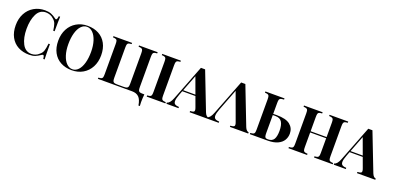

<svg xmlns="http://www.w3.org/2000/svg" viewBox="6 -1769 6119 2991"><g transform="rotate(20 3065.5 -273.5)"><path d="M581.1 -657.2Q591.8 -647.9 600.1 -647.9Q620.1 -647.9 626 -708H648.9Q645 -640.1 645 -465.8H622.1Q612.8 -540 597.9 -579.1Q583 -618.2 546.9 -647Q522 -670.9 489 -683.3Q456.1 -695.8 419.9 -695.8Q318.8 -695.8 270 -597.4Q221.2 -499 221.2 -352.1Q221.2 -206.1 272.2 -107.9Q323.2 -9.8 423.8 -9.8Q458 -9.8 491.5 -22.5Q524.9 -35.2 547.9 -59.1Q585 -86.9 599.4 -128.9Q613.8 -170.9 622.1 -252H645Q645 -70.8 648.9 0H626Q623 -32.2 617.4 -45.7Q611.8 -59.1 602.1 -59.1Q594.2 -59.1 581.1 -50.8Q536.1 -19 495.1 -2.4Q454.1 14.2 396 14.2Q290 14.2 210.4 -28.8Q130.9 -71.8 86.9 -153.3Q43 -234.9 43 -348.1Q43 -458 87.9 -543Q132.8 -627.9 213.4 -675Q293.9 -722.2 397 -722.2Q457 -722.2 499 -705.1Q541 -688 581.1 -657.2Z M1455.1 -359.9Q1455.1 -250 1410.2 -165Q1365.2 -80.1 1284.7 -33Q1204.1 14.2 1101.1 14.2Q995.1 14.2 915.5 -28.8Q835.9 -71.8 792 -153.3Q748 -234.9 748 -348.1Q748 -458 793 -543Q837.9 -627.9 918.5 -675Q999 -722.2 1102.1 -722.2Q1208 -722.2 1287.6 -679.2Q1367.2 -636.2 1411.1 -554.7Q1455.1 -473.1 1455.1 -359.9ZM914.1 -352.1Q914.1 -248 939.5 -168.9Q964.8 -89.8 1008.5 -46.9Q1052.2 -3.9 1105 -3.9Q1160.2 -3.9 1202.1 -48.3Q1244.1 -92.8 1266.6 -172.9Q1289.1 -252.9 1289.1 -356Q1289.1 -460 1263.7 -539.1Q1238.3 -618.2 1194.6 -661.1Q1150.9 -704.1 1098.1 -704.1Q1043 -704.1 1001 -659.7Q959 -615.2 936.5 -535.2Q914.1 -455.1 914.1 -352.1Z M2265.1 -688Q2231 -686 2216.1 -679.9Q2201.2 -673.8 2195.6 -657Q2189.9 -640.1 2189.9 -602.1V-106Q2189.9 -67.9 2195.6 -50.5Q2201.2 -33.2 2216.6 -26.6Q2231.9 -20 2265.1 -20H2294.9Q2288.1 53.2 2288.1 109.9Q2288.1 150.9 2291 174.8H2268.1Q2252.9 79.1 2211.9 39.6Q2170.9 0 2098.1 0H1532.2V-20Q1564.9 -22 1580.6 -28.1Q1596.2 -34.2 1601.6 -51Q1606.9 -67.9 1606.9 -106V-602.1Q1606.9 -640.1 1601.6 -657Q1596.2 -673.8 1580.6 -679.9Q1564.9 -686 1532.2 -688V-708H1840.8V-688Q1807.1 -686 1792 -679.9Q1776.9 -673.8 1771.5 -657Q1766.1 -640.1 1766.1 -602.1V-106Q1766.1 -67.9 1772 -50.5Q1777.8 -33.2 1794.9 -26.6Q1812 -20 1847.2 -20H1950.2Q1984.9 -20 2002 -26.6Q2019 -33.2 2025.1 -50.5Q2031.2 -67.9 2031.2 -106V-602.1Q2031.2 -640.1 2025.6 -657Q2020 -673.8 2004.6 -679.9Q1989.3 -686 1956.1 -688V-708H2265.1Z M2649.9 -688Q2616.2 -686 2601.1 -679.9Q2585.9 -673.8 2580.6 -657Q2575.2 -640.1 2575.2 -602.1V-106Q2575.2 -67.9 2580.6 -51Q2585.9 -34.2 2601.1 -28.1Q2616.2 -22 2649.9 -20V0H2341.3V-20Q2374 -22 2389.6 -28.1Q2405.3 -34.2 2410.6 -51Q2416 -67.9 2416 -106V-602.1Q2416 -640.1 2410.6 -657Q2405.3 -673.8 2389.6 -679.9Q2374 -686 2341.3 -688V-708H2649.9Z M3356.9 -20V0H3053.2V-20Q3091.3 -22 3107.2 -29.5Q3123 -37.1 3123 -56.2Q3123 -74.2 3111.3 -104L3051.3 -268.1H2833L2807.1 -199.2Q2779.3 -127 2779.3 -87.9Q2779.3 -50.8 2801.8 -36.4Q2824.2 -22 2868.2 -20V0H2668V-20Q2717.3 -28.8 2753.9 -125L2981.9 -710H3051.3L3293.9 -84Q3307.1 -50.8 3324.2 -35.9Q3341.3 -21 3356.9 -20ZM3043.9 -288.1 2945.3 -558.1 2841.3 -288.1Z M3612.3 -558.1 3474.1 -199.2Q3446.3 -127 3446.3 -87.9Q3446.3 -50.8 3468.8 -36.4Q3491.2 -22 3535.2 -20V0H3335V-20Q3384.3 -28.8 3420.9 -125L3648.9 -710H3718.3L3960.9 -84Q3974.1 -50.8 3991.2 -35.9Q4008.3 -21 4023.9 -20V0H3720.2V-20Q3758.3 -22 3774.2 -29.5Q3790 -37.1 3790 -56.2Q3790 -74.2 3778.3 -104Z M4634.3 -220.2Q4634.3 -159.2 4604.2 -109.6Q4574.2 -60.1 4510.7 -30.5Q4447.3 -1 4349.1 0H4051.3V-20Q4084 -22 4099.6 -28.1Q4115.2 -34.2 4120.6 -51Q4126 -67.9 4126 -106V-602.1Q4126 -640.1 4120.6 -657Q4115.2 -673.8 4099.6 -679.9Q4084 -686 4051.3 -688V-708H4368.2V-688Q4330.1 -686 4313.5 -679.9Q4296.9 -673.8 4291 -657Q4285.2 -640.1 4285.2 -602.1V-420.9Q4307.1 -421.9 4344.2 -421.9Q4497.1 -421.9 4565.7 -366.5Q4634.3 -311 4634.3 -220.2ZM4468.3 -206.1Q4468.3 -299.8 4437.3 -350.8Q4406.2 -401.9 4328.1 -401.9H4285.2V-106Q4285.2 -69.8 4289.6 -52Q4293.9 -34.2 4305.9 -27.1Q4317.9 -20 4343.3 -20Q4413.1 -20 4440.7 -66.9Q4468.3 -113.8 4468.3 -206.1Z M5349.1 -602.1V-106Q5349.1 -67.9 5354.7 -51Q5360.4 -34.2 5375.2 -28.1Q5390.1 -22 5424.3 -20V0H5115.2V-20Q5148.4 -22 5163.8 -28.1Q5179.2 -34.2 5184.8 -51Q5190.4 -67.9 5190.4 -106V-346.2H4925.3V-106Q4925.3 -67.9 4930.7 -51Q4936 -34.2 4951.2 -28.1Q4966.3 -22 5000 -20V0H4691.4V-20Q4724.1 -22 4739.7 -28.1Q4755.4 -34.2 4760.7 -51Q4766.1 -67.9 4766.1 -106V-602.1Q4766.1 -640.1 4760.7 -657Q4755.4 -673.8 4739.7 -679.9Q4724.1 -686 4691.4 -688V-708H5000V-688Q4966.3 -686 4951.2 -679.9Q4936 -673.8 4930.7 -657Q4925.3 -640.1 4925.3 -602.1V-366.2H5190.4V-602.1Q5190.4 -640.1 5184.8 -657Q5179.2 -673.8 5163.8 -679.9Q5148.4 -686 5115.2 -688V-708H5424.3V-688Q5390.1 -686 5375.2 -679.9Q5360.4 -673.8 5354.7 -657Q5349.1 -640.1 5349.1 -602.1Z M6130.9 -20V0H5827.1V-20Q5865.2 -22 5881.1 -29.5Q5897 -37.1 5897 -56.2Q5897 -74.2 5885.3 -104L5825.2 -268.1H5606.9L5581.1 -199.2Q5553.2 -127 5553.2 -87.9Q5553.2 -50.8 5575.7 -36.4Q5598.1 -22 5642.1 -20V0H5441.9V-20Q5491.2 -28.8 5527.8 -125L5755.9 -710H5825.2L6067.9 -84Q6081.1 -50.8 6098.1 -35.9Q6115.2 -21 6130.9 -20ZM5817.9 -288.1 5719.2 -558.1 5615.2 -288.1Z"/></g></svg>

Font: Neothic
Style: Regular
Weight: 400
Designer: Vasily Draigo aka Daymarius
Foundry: Vasily Draigo aka Daymarius
Version: Version 1.00 May 8, 2019, initial release